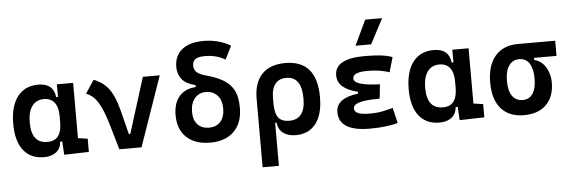

<svg xmlns="http://www.w3.org/2000/svg" viewBox="-58 -993 4219 1417"><g transform="rotate(-5 2051.0 -285.0)"><path d="M234.4 9.8Q136.7 9.8 83 -58.3Q29.3 -126.5 29.3 -253.9Q29.3 -384.3 83.7 -455.8Q138.2 -527.3 237.8 -527.3Q350.6 -527.3 362.3 -423.8H375.5V-517.6H496.1V-108.4L567.4 -97.7V0L384.3 4.9L378.4 -93.8H363.3Q358.4 -42 324 -16.1Q289.6 9.8 234.4 9.8ZM375.5 -235.4V-282.2Q375.5 -348.1 348.6 -382.8Q321.8 -417.5 270 -417.5Q213.4 -417.5 182.4 -375Q151.4 -332.5 151.4 -253.9Q151.4 -100.1 269 -100.1Q324.2 -100.1 349.9 -134.8Q375.5 -169.4 375.5 -235.4Z M793 0 737.8 -190.4Q708 -292.5 673.1 -351.3Q638.2 -410.2 584 -429.7L648.4 -527.3Q716.8 -502 758.3 -447.5Q799.8 -393.1 826.7 -288.1L873 -105H883.3L1012.7 -517.6H1137.7L957.5 0Z M1466.8 9.8Q1354.5 9.8 1291.5 -49.3Q1228.5 -108.4 1228.5 -213.9Q1228.5 -301.8 1271.7 -352.5Q1314.9 -403.3 1394.5 -408.2V-422.9Q1323.7 -439.5 1294.2 -477.5Q1264.6 -515.6 1264.6 -566.9Q1264.6 -650.9 1321.3 -696.5Q1377.9 -742.2 1481.4 -742.2Q1591.8 -742.2 1681.6 -689.9L1631.8 -590.8Q1567.9 -629.9 1481.4 -629.9Q1433.1 -629.9 1411.4 -615Q1389.6 -600.1 1389.6 -566.9Q1389.6 -538.6 1408.2 -519.8Q1426.8 -501 1472.7 -488.3Q1547.4 -468.3 1599.4 -439.2Q1651.4 -410.2 1678.7 -360.6Q1706.1 -311 1706.1 -228.5Q1706.1 -116.2 1642.8 -53.2Q1579.6 9.8 1466.8 9.8ZM1466.8 -101.1Q1522 -101.1 1552.5 -136Q1583 -170.9 1583 -233.4Q1583 -294.9 1550.8 -330.1Q1518.6 -365.2 1465.3 -365.2Q1414.1 -365.2 1382.8 -327.9Q1351.6 -290.5 1351.6 -228.5Q1351.6 -168.5 1381.8 -134.8Q1412.1 -101.1 1466.8 -101.1Z M2100.1 9.8Q2043 9.8 2007.3 -16.6Q1971.7 -43 1966.3 -94.7H1955.6V224.6H1835V-284.2Q1835 -401.9 1895 -464.6Q1955.1 -527.3 2068.4 -527.3Q2301.8 -527.3 2301.8 -253.9Q2301.8 -126.5 2249 -58.3Q2196.3 9.8 2100.1 9.8ZM1955.6 -235.8Q1955.6 -165.5 1980.2 -132.8Q2004.9 -100.1 2061 -100.1Q2179.7 -100.1 2179.7 -253.9Q2179.7 -417.5 2065.9 -417.5Q2012.7 -417.5 1984.1 -382.1Q1955.6 -346.7 1955.6 -279.8Z M2649.4 9.8Q2419.9 9.8 2419.9 -131.8Q2419.9 -235.4 2584 -255.4V-269.5Q2434.6 -304.7 2434.6 -403.8Q2434.6 -527.3 2657.2 -527.3Q2799.3 -527.3 2861.3 -501.5L2829.6 -392.1Q2760.7 -416.5 2668 -416.5Q2558.6 -416.5 2558.6 -369.6Q2558.6 -316.4 2751 -310.1L2739.3 -204.1H2723.6Q2543.9 -204.1 2543.9 -148.9Q2543.9 -101.1 2653.3 -101.1Q2715.8 -101.1 2756.6 -110.4Q2797.4 -119.6 2829.6 -127.9L2856.4 -13.7Q2816.4 -2.9 2764.2 3.4Q2711.9 9.8 2649.4 9.8ZM2596.2 -609.4 2684.1 -794.9H2809.6L2711.9 -609.4Z M3164.1 9.8Q3066.4 9.8 3012.7 -58.3Q2959 -126.5 2959 -253.9Q2959 -384.3 3013.4 -455.8Q3067.9 -527.3 3167.5 -527.3Q3280.3 -527.3 3292 -423.8H3305.2V-517.6H3425.8V-108.4L3497.1 -97.7V0L3314 4.9L3308.1 -93.8H3293Q3288.1 -42 3253.7 -16.1Q3219.2 9.8 3164.1 9.8ZM3305.2 -235.4V-282.2Q3305.2 -348.1 3278.3 -382.8Q3251.5 -417.5 3199.7 -417.5Q3143.1 -417.5 3112.1 -375Q3081.1 -332.5 3081.1 -253.9Q3081.1 -100.1 3198.7 -100.1Q3253.9 -100.1 3279.5 -134.8Q3305.2 -169.4 3305.2 -235.4Z M3791.5 9.8Q3681.2 9.8 3621.8 -57.9Q3562.5 -125.5 3562.5 -252Q3562.5 -378.9 3622.6 -448.2Q3682.6 -517.6 3791.5 -517.6H4067.4V-405.3H3900.9V-388.7Q3933.6 -383.3 3959.5 -358.4Q3985.4 -333.5 4000.5 -295.7Q4015.6 -257.8 4015.6 -212.4Q4015.6 -107.9 3956.1 -49.1Q3896.5 9.8 3791.5 9.8ZM3791.5 -102.5Q3839.8 -102.5 3865.7 -141.1Q3891.6 -179.7 3891.6 -252Q3891.6 -325.7 3865.5 -365.5Q3839.4 -405.3 3791.5 -405.3Q3741.2 -405.3 3713.9 -365.5Q3686.5 -325.7 3686.5 -252Q3686.5 -179.7 3713.6 -141.1Q3740.7 -102.5 3791.5 -102.5Z"/></g></svg>

Font: Cascadia Mono PL SemiBold
Style: Regular
Weight: 600
Monospace: yes
Designer: Aaron Bell
Foundry: Saja Typeworks
Version: Version 2404.023; ttfautohint (v1.8.4)